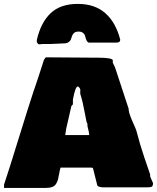

<svg xmlns="http://www.w3.org/2000/svg" viewBox="-36 -967 792 969"><path d="M360.8 -807.6Q346.7 -807.6 338.9 -801.5Q331.1 -795.4 328.1 -786.6Q325.2 -777.8 322 -769Q318.8 -760.3 310.1 -754.2Q301.3 -748 285.6 -748Q224.1 -745.1 222.2 -745.1H179.2Q175.8 -745.1 170.2 -744.1Q164.6 -743.2 161.6 -743.2Q158.7 -743.2 156.7 -744.9Q154.8 -746.6 153.1 -749.5Q151.4 -752.4 149.9 -753.9V-765.6Q169.9 -853 219.2 -900.1Q268.6 -947.3 356.9 -947.3Q442.4 -947.3 495.6 -900.4Q548.8 -853.5 570.8 -766.6Q570.8 -752 551.3 -752H411.6Q404.3 -754.9 400.1 -764.6Q396 -774.4 394 -783.7Q392.1 -793 383.8 -800.3Q375.5 -807.6 360.8 -807.6ZM269.5 -121.1Q266.1 -109.9 262.9 -91.6Q259.8 -73.2 257.1 -62.7Q254.4 -52.2 248 -40.8Q241.7 -29.3 228.8 -23.9Q215.8 -18.6 195.3 -18.6H-15.6V-35.2Q10.3 -112.8 59.8 -273.4Q109.4 -434.1 136.7 -516.6V-515.6Q153.3 -563 185.5 -664.1Q186 -665 187 -666.5Q191.4 -673.8 195.3 -677.7L459 -675.8Q526.4 -675.8 533.2 -664.1V-651.4Q534.2 -647 543.9 -628.9Q591.3 -483.9 613.3 -418V-412.1Q615.2 -397.9 622.1 -379.9Q628.9 -361.8 638.4 -341.1Q647.9 -320.3 651.9 -308.6L671.4 -238.3Q688.5 -181.6 721.7 -86.9V-87.9V-78.1Q723.1 -71.3 729 -59.6Q734.9 -47.9 736.3 -43Q736.3 -29.3 730.7 -25.4Q725.1 -21.5 709 -21.5H482.4Q474.1 -22.5 471.7 -22.9Q469.2 -23.4 464.1 -24.9Q459 -26.4 456.8 -28.8Q454.6 -31.2 454.1 -35.2L435.5 -109.4Q433.6 -118.7 431.6 -119.9Q429.7 -121.1 419.9 -121.1ZM293 -294.9V-293ZM400.4 -353.5Q397.5 -367.2 391.8 -397.7Q386.2 -428.2 380.9 -450.9Q375.5 -473.6 369.1 -493.2V-516.6Q365.2 -526.9 355.5 -531.2V-530.3Q343.8 -527.8 332 -464.8V-441.4Q331.1 -438 327.6 -435.1Q324.2 -432.1 324.2 -431.6Q308.1 -360.4 297.9 -316.4Q297.9 -311.5 295.4 -299.3Q293 -287.1 293 -285.2H414.1Q414.1 -297.9 405.3 -331.1V-341.8Q404.8 -343.3 402.6 -347.4Q400.4 -351.6 400.4 -353.5Z"/></svg>

Font: Bowlby One SC
Style: Regular
Weight: 400
Width: 1
Version: Version 1.2